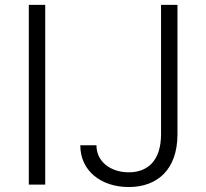

<svg xmlns="http://www.w3.org/2000/svg" viewBox="-20 -747 834 777"><path d="M631.7 -727.3V-202.8C631.4 -97.3 578.1 -49.7 501.1 -49.7C426.1 -49.7 370 -94.1 370.4 -159.1H305C304.7 -56.5 388.1 9.9 501.1 9.9C616.5 9.9 697.8 -60.4 698.2 -202.8V-727.3ZM163 -727.3H96.6V0H163Z"/></svg>

Font: Karasuma Gothic
Style: Light
Weight: 300
Designer: Rasmus Andersson / Ryoko Nishizuka
Foundry: rsms
Version: Version 1.00